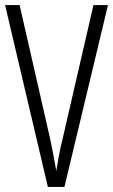

<svg xmlns="http://www.w3.org/2000/svg" viewBox="-20 -734 444 754"><path d="M404 -714 233 0H168L0 -714H57L178 -184Q184 -154 190 -123.5Q196 -93 201 -63Q206 -93 211.5 -123.5Q217 -154 225 -185L347 -714Z"/></svg>

Font: Noto Sans Tamil ExtraCondensed Light
Style: Regular
Weight: 300
Width: 2
Designer: Jelle Bosma - Monotype Design Team
Foundry: Monotype Imaging Inc.
Version: Version 2.004; ttfautohint (v1.8.4.7-5d5b)